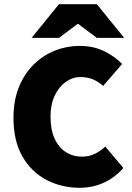

<svg xmlns="http://www.w3.org/2000/svg" viewBox="-20 -880 626 912"><path d="M358 12Q274 12 202.5 -24.5Q131 -61 87.5 -135Q44 -209 44 -320Q44 -402 69.5 -465.5Q95 -529 139.5 -573Q184 -617 240.5 -639.5Q297 -662 358 -662Q423 -662 474.5 -637Q526 -612 560 -576L470 -472Q446 -493 420.5 -503.5Q395 -514 362 -514Q325 -514 292.5 -491Q260 -468 240 -426Q220 -384 220 -326Q220 -265 239 -222.5Q258 -180 292 -158Q326 -136 370 -136Q405 -136 433 -150.5Q461 -165 480 -184L566 -82Q523 -34 470.5 -11Q418 12 358 12ZM130 -700 260 -860H440L570 -700H440L352 -766H348L260 -700Z"/></svg>

Font: Source Sans 3 ExtraLight Black
Style: Regular
Weight: 900
Version: Version 3.052;hotconv 1.1.0;makeotfexe 2.6.0